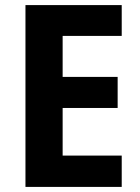

<svg xmlns="http://www.w3.org/2000/svg" viewBox="-20 -734 551 754"><path d="M458 0H80V-714H458V-593H226V-432H442V-310H226V-123H458Z"/></svg>

Font: Noto Sans Thai SemiCondensed
Style: Bold
Weight: 700
Width: 4
Designer: Monotype Design Team
Foundry: Monotype Imaging Inc.
Version: Version 2.001